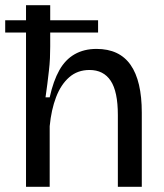

<svg xmlns="http://www.w3.org/2000/svg" viewBox="-26 -718 632 738"><path d="M-6 -640H351V-593H-6ZM74 0V-303V-698H167V-539Q167 -518 166 -494.5Q165 -471 162 -446Q159 -421 156 -395.5Q153 -370 149 -344H165Q179 -407 202 -448Q225 -489 261 -509.5Q297 -530 345 -530Q433 -530 476 -468.5Q519 -407 519 -285V0H427V-276Q427 -366 399.5 -407.5Q372 -449 318 -449Q272 -449 240 -421Q208 -393 189.5 -344.5Q171 -296 165 -233V0Z"/></svg>

Font: Bricolage Grotesque 24pt
Style: Regular
Weight: 400
Designer: Mathieu Triay
Foundry: Atelier Triay
Version: Version 1.001;gftools[0.9.33.dev8+g029e19f]